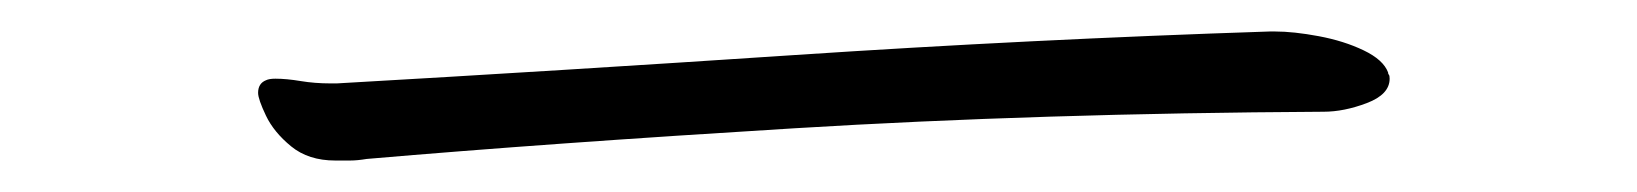

<svg xmlns="http://www.w3.org/2000/svg" viewBox="-20 -399 1040 122"><path d="M790 -379Q802 -379 818 -376Q834 -373 846.5 -367Q859 -361 862 -353Q862 -352 862.5 -351.5Q863 -351 863 -349Q863 -339 848.5 -333.5Q834 -328 821 -328Q641 -327 485 -317.5Q329 -308 213 -298Q207 -297 202.5 -297Q198 -297 193 -297Q176 -297 165 -306Q154 -315 149 -325.5Q144 -336 144 -340Q144 -346 149 -348Q151 -349 155 -349Q162 -349 171 -347.5Q180 -346 190 -346H194Q334 -354 484.5 -364Q635 -374 787 -379Z"/></svg>

Font: Moon Stars Kai T HW Light
Style: Regular
Weight: 300
Designer: GuiWonder
Version: Version 1.101